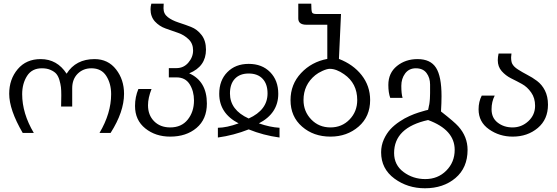

<svg xmlns="http://www.w3.org/2000/svg" viewBox="-20 -740 3018 1040"><path d="M651.9 -231.9Q651.9 -134.3 579.1 -20H519Q582 -126.5 582 -230Q582 -287.1 555.7 -328.6Q529.3 -370.1 475.1 -370.1Q430.7 -370.1 400.9 -340.8Q371.1 -311 371.1 -262.2V-163.1H311Q311 -178.7 311.5 -192.4Q312 -206.1 312 -224.1Q312 -251.5 310.1 -267.6Q308.1 -284.7 301.8 -306.6Q295.9 -326.7 285.2 -339.8Q274.9 -352.1 253.9 -361.3Q234.4 -370.1 207 -370.1Q152.8 -370.1 126.5 -328.6Q100.1 -287.1 100.1 -230Q100.1 -126 163.1 -20H103Q29.8 -145.5 29.8 -231.9Q29.8 -311 76.2 -365.7Q122.1 -419.9 200.2 -419.9Q289.6 -419.9 340.8 -340.8Q390.6 -419.9 492.2 -419.9Q565.4 -419.9 608.9 -363.8Q651.9 -308.6 651.9 -231.9Z M1100.6 -179.2Q1100.6 -94.2 1044.4 -46.9Q988.8 0 901.9 0Q822.3 0 767.1 -44.4Q711.4 -88.9 711.4 -166Q711.4 -214.4 729.5 -257.8H800.8Q781.7 -209.5 781.7 -169.9Q781.7 -116.7 814.5 -83.5Q847.7 -49.8 901.9 -49.8Q962.9 -49.8 996.6 -91.8Q1030.8 -134.3 1030.8 -195.8Q1030.8 -246.1 1007.3 -283.7Q983.9 -320.8 936.5 -320.8H894.5V-371.1H936.5Q974.1 -371.1 999.5 -399.9Q1025.9 -430.2 1025.9 -466.8Q1025.9 -503.9 1002 -526.9Q977.5 -550.8 944.8 -562L876.5 -585.9Q843.3 -597.7 819.3 -623.5Q795.4 -649.9 795.4 -689.9Q795.4 -704.6 799.8 -720.2H866.7Q865.7 -709.5 865.7 -694.8Q865.7 -665 889.2 -647Q911.1 -629.9 946.8 -618.2Q987.3 -605 1014.6 -594.2Q1048.3 -581.1 1072.3 -549.8Q1095.7 -519 1095.7 -471.2Q1095.7 -379.9 1004.9 -342.8Q1100.6 -299.8 1100.6 -179.2Z M1429.2 -233.9Q1429.2 -285.2 1402.3 -313.5Q1375.5 -341.8 1327.1 -341.8Q1279.3 -341.8 1252.4 -313.5Q1225.6 -285.2 1225.6 -233.9Q1225.6 -144 1327.1 -98.1Q1429.2 -144.5 1429.2 -233.9ZM1494.1 4.9Q1406.7 -6.8 1327.1 -39.1Q1245.6 -6.8 1160.2 4.9V-47.9Q1208 -48.3 1272.5 -71.8Q1167.5 -126 1167.5 -231.9Q1167.5 -304.7 1211.4 -349.1Q1255.4 -394 1327.1 -394Q1399.4 -394 1443.4 -349.1Q1487.3 -304.2 1487.3 -231.9Q1487.3 -126 1382.3 -71.8Q1442.4 -50.8 1494.1 -47.9Z M1915 -198.2Q1915 -288.6 1843.8 -337.9Q1802.2 -367.2 1766.1 -367.2Q1751.5 -367.2 1726.6 -356Q1702.1 -344.7 1688 -333Q1624 -280.8 1624 -198.2Q1624 -136.2 1666 -92.8Q1707.5 -49.8 1770 -49.8Q1832 -49.8 1873.5 -92.8Q1915 -135.7 1915 -198.2ZM1984.9 -198.2Q1984.9 -108.9 1922.9 -54.7Q1859.9 0 1770 0Q1678.2 0 1616.2 -54.2Q1553.7 -108.4 1553.7 -197.8Q1553.7 -283.2 1610.8 -344.2Q1667.5 -404.8 1752.9 -420.9V-606H1640.1Q1595.7 -606 1595.7 -640.1V-720.2H1666Q1666 -681.2 1670.4 -672.4Q1674.3 -664.1 1694.8 -664.1H1827.1L1815.9 -420.9Q1893.1 -391.1 1938.5 -333.5Q1984.9 -274.4 1984.9 -198.2Z M2442.9 71.8Q2442.9 -37.1 2298.8 -89.8Q2114.7 -49.3 2114.7 88.9Q2114.7 153.8 2166 191.9Q2217.3 230 2283.7 230Q2351.6 230 2397 184.6Q2442.9 138.7 2442.9 71.8ZM2512.7 71.8Q2512.7 168.9 2446.8 224.6Q2381.3 279.8 2281.7 279.8Q2188 279.8 2116.7 227.5Q2044.4 174.3 2044.4 85Q2044.4 48.3 2059.1 15.1Q2073.7 -17.1 2095.2 -40.5Q2115.7 -62.5 2145 -82Q2171.9 -100.1 2198.7 -111.8Q2223.6 -123 2248.5 -130.9Q2276.9 -140.1 2284.7 -141.6Q2287.1 -142.1 2298.8 -145Q2300.8 -152.3 2301.3 -155.8Q2303.2 -165.5 2303.2 -166Q2303.7 -167 2305.2 -174.3Q2306.6 -181.2 2306.6 -184.1Q2306.6 -184.6 2307.6 -193.4Q2308.6 -202.1 2308.6 -205.1Q2308.6 -212.4 2309.1 -218.3Q2309.6 -224.1 2309.6 -235.8V-256.3V-282.2Q2309.6 -318.8 2290.5 -344.2Q2271.5 -370.1 2232.4 -370.1Q2195.3 -370.1 2174.3 -341.8Q2153.8 -314 2153.8 -274.9Q2153.8 -232.4 2160.6 -210H2093.8Q2083.5 -237.8 2083.5 -279.8Q2083.5 -344.7 2129.9 -382.3Q2176.3 -419.9 2241.7 -419.9Q2312 -419.9 2341.8 -373Q2371.6 -326.7 2371.6 -219.2Q2371.6 -182.6 2368.7 -136.2Q2441.9 -79.1 2462.9 -55.2Q2512.7 0.5 2512.7 71.8Z M2948.2 -172.9Q2948.2 -93.3 2893.1 -46.9Q2837.4 0 2757.3 0Q2685.1 0 2628.9 -39.6Q2572.3 -79.1 2572.3 -147.9Q2572.3 -189 2589.4 -222.2H2659.7Q2642.6 -189 2642.6 -147.9Q2642.6 -101.6 2675.3 -76.2Q2709 -49.8 2756.3 -49.8Q2805.7 -49.8 2842.3 -84Q2878.4 -117.7 2878.4 -167Q2878.4 -209 2857.4 -238.8Q2835.9 -269.5 2807.1 -285.2Q2782.7 -298.8 2748 -315.9Q2718.8 -330.6 2697.3 -355Q2676.3 -378.9 2676.3 -414.1Q2676.3 -430.7 2680.7 -450.2H2750.5Q2748.5 -438 2748.5 -430.2Q2748.5 -406.7 2754.4 -395Q2762.7 -378.4 2785.6 -363.8Q2810.1 -348.1 2835.4 -335Q2863.3 -320.8 2888.7 -301.8Q2915.5 -281.7 2931.6 -250Q2948.2 -217.3 2948.2 -172.9Z"/></svg>

Font: Miedinger*
Style: Book
Weight: 400
Version: Version 001.000